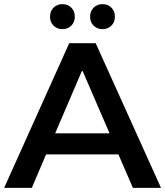

<svg xmlns="http://www.w3.org/2000/svg" viewBox="-25 -909 799 929"><path d="M548 -162H198L129 0H-5L310 -700H438L754 0H618ZM371 -565 242 -264H505L375 -565ZM217 -828Q217 -855 234 -872Q251 -889 277 -889Q303 -889 320 -872Q337 -855 337 -828Q337 -802 320 -785Q303 -768 277 -768Q251 -768 234 -785Q217 -802 217 -828ZM411 -828Q411 -855 428 -872Q445 -889 471 -889Q497 -889 514 -872Q531 -855 531 -828Q531 -802 514 -785Q497 -768 471 -768Q445 -768 428 -785Q411 -802 411 -828Z"/></svg>

Font: CMG Sans SemiBold
Style: Regular
Weight: 600
Designer: Julieta Ulanovsky
Foundry: Julieta Ulanovsky
Version: Version 7.200